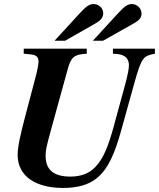

<svg xmlns="http://www.w3.org/2000/svg" viewBox="-20 -909 784 947"><path d="M642 -497C679 -631 689 -633 744 -644V-669H537V-644C594 -644 616 -623 616 -587C616 -570 609 -535 597 -491L540 -282C517 -199 493 -129 450 -85C421 -55 382 -38 327 -38C251 -38 205 -67 205 -139C205 -167 207 -180 233 -274L314 -568C330 -627 346 -641 408 -644V-669H97V-644L129 -641C161 -638 170 -627 170 -605C170 -593 165 -564 155 -527L104 -334C81 -246 67 -185 67 -145C67 -38 159 18 290 18C364 18 417 2 456 -29C515 -76 547 -156 577 -263ZM301 -708 450 -793C480 -810 489 -825 489 -844C489 -870 467 -889 441 -889C423 -889 406 -880 371 -841L249 -708ZM488 -708 639 -793C669 -810 678 -823 678 -842C678 -868 656 -889 630 -889C612 -889 595 -880 560 -841L438 -708Z"/></svg>

Font: XITS
Style: Bold Italic
Weight: 700
Italic angle: -16.33°
Designer: MicroPress Inc., with final additions and corrections provided by Coen Hoffman, Elsevier (retired)
Version: Version 1.105